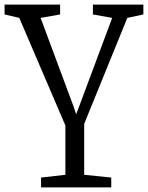

<svg xmlns="http://www.w3.org/2000/svg" viewBox="-21 -575 645 837"><path d="M158 242V199L264 187V-28L63 -497L-1 -512V-555H241V-512L156 -497L300 -110L311 -77L324 -111L468 -497L384 -512V-555H604V-512L534 -497L346 -35V187L464 199V242Z"/></svg>

Font: Merriweather Light
Style: Regular
Weight: 300
Designer: Eben Sorkin
Foundry: Eben Sorkin
Version: Version 2.100